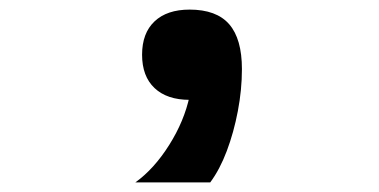

<svg xmlns="http://www.w3.org/2000/svg" viewBox="-20 -200 790 400"><path d="M262 180Q301 152 332.5 102Q364 52 375 0V-180Q431 -180 457.5 -149.5Q484 -119 484 -56Q484 -13 475.5 31.5Q467 76 452.5 114.5Q438 153 418 180ZM375 8Q328 8 302 -16.5Q276 -41 276 -86Q276 -131 302 -155.5Q328 -180 375 -180Q422 -180 448 -155.5Q474 -131 474 -86Q474 -41 448 -16.5Q422 8 375 8Z"/></svg>

Font: Martian Mono SemiExpanded
Style: Regular
Weight: 400
Width: 6
Monospace: yes
Designer: Roman Shamin
Foundry: Evil Martians
Version: Version 1.000